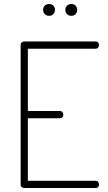

<svg xmlns="http://www.w3.org/2000/svg" viewBox="-20 -938 538 958"><path d="M101 0Q94 0 88.5 -4.5Q83 -9 83 -18V-713Q83 -722 88.5 -726.5Q94 -731 101 -731H457Q466 -731 470 -725.5Q474 -720 474 -714Q474 -707 469.5 -701Q465 -695 457 -695H119V-384H279Q287 -384 291.5 -378.5Q296 -373 296 -365Q296 -359 292 -353.5Q288 -348 279 -348H119V-36H457Q465 -36 469.5 -30.5Q474 -25 474 -17Q474 -11 470 -5.5Q466 0 457 0ZM336 -859Q323 -859 314.5 -867.5Q306 -876 306 -889Q306 -902 314.5 -910Q323 -918 336 -918Q349 -918 357 -910Q365 -902 365 -889Q365 -876 357 -867.5Q349 -859 336 -859ZM225 -859Q212 -859 203.5 -867.5Q195 -876 195 -889Q195 -902 203.5 -910Q212 -918 225 -918Q238 -918 246 -910Q254 -902 254 -889Q254 -876 246 -867.5Q238 -859 225 -859Z"/></svg>

Font: Dosis ExtraLight
Style: Regular
Weight: 250
Designer: EdgarTolentino, PabloImpallari, IginoMarini
Foundry: EdgarTolentino, PabloImpallari, IginoMarini
Version: Version 3.001; ttfautohint (v1.8.2)